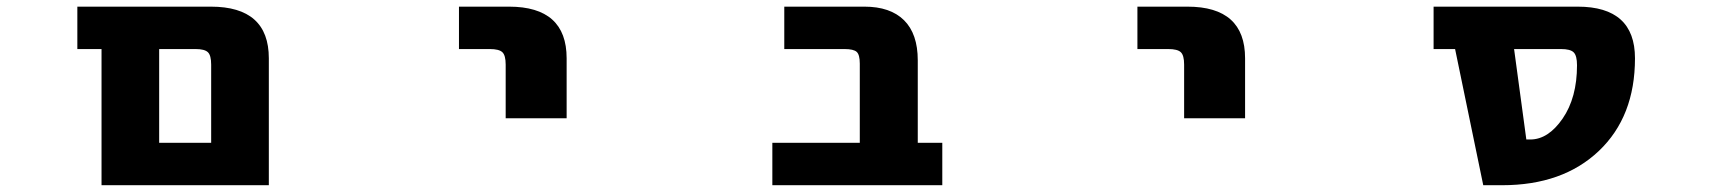

<svg xmlns="http://www.w3.org/2000/svg" viewBox="-20 -544 5040 566"><path d="M442.4 2H279.3V-399.4H208V-524.4H601.6Q772.5 -524.4 772.5 -372.1V2ZM602.5 -353.5Q602.5 -380.9 592.8 -390.1Q583 -399.4 556.6 -399.4H449.2V-123H602.5Z M1333 -399.4V-524.4H1480.5Q1650.4 -524.4 1650.4 -372.1V-195.3H1470.7V-353.5Q1470.7 -380.9 1460.9 -390.1Q1451.2 -399.4 1423.8 -399.4Z M2514.6 -356.4Q2514.6 -382.8 2505.4 -391.1Q2496.1 -399.4 2469.7 -399.4H2292V-524.4H2528.3Q2604.5 -524.4 2645 -484.4Q2685.5 -444.3 2685.5 -366.2V-123H2757.8V2H2256.8V-123H2514.6Z M3333 -399.4V-524.4H3480.5Q3650.4 -524.4 3650.4 -372.1V-195.3H3470.7V-353.5Q3470.7 -380.9 3460.9 -390.1Q3451.2 -399.4 3423.8 -399.4Z M4443.4 -399.4 4479.5 -132.8H4491.2Q4543.9 -132.8 4586.4 -194.3Q4628.9 -255.9 4628.9 -351.6Q4628.9 -379.9 4619.1 -389.6Q4609.4 -399.4 4582 -399.4ZM4269.5 -399.4H4206.1V-524.4H4630.9Q4799.8 -524.4 4799.8 -372.1Q4799.8 -200.2 4693.4 -99.1Q4586.9 2 4408.2 2H4352.5Z"/></svg>

Font: Gen Shin Gothic Monospace Heavy
Style: Bold
Weight: 800
Designer: [Source Han Sans]
Ryoko NISHIZUKA  (kana & ideographs); Paul D. Hunt (Latin, Greek & Cyrillic); Wenlong ZHANG  (bopomofo
Version: Version 1.002.20150607